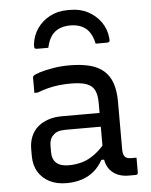

<svg xmlns="http://www.w3.org/2000/svg" viewBox="-56 -848 712 905"><g transform="rotate(-5 300.0 -396.0)"><path d="M497 -351Q497 -323 497 -295Q497 -267 497 -238.5Q497 -210 497 -182Q497 -154 497 -126Q497 -113 499.5 -104Q502 -95 507 -90Q512 -85 519 -83Q526 -81 536 -81Q538 -81 540.5 -81Q543 -81 546 -81H561Q561 -63 561 -46Q561 -29 561 -11Q561 -5 558 -2.5Q555 0 550 0Q545 0 534.5 0Q524 0 515 0Q492 0 472 -7Q452 -14 437 -28Q422 -42 414 -62.5Q406 -83 406 -111Q406 -146 406 -183.5Q406 -221 406 -256Q406 -272 406 -288Q406 -304 406 -320Q406 -336 406 -352Q406 -392 394.5 -414.5Q383 -437 356 -446.5Q329 -456 283 -456Q254 -456 227 -453Q200 -450 174.5 -443.5Q149 -437 123 -427H108Q108 -445 108 -463Q108 -481 108 -499Q108 -502 109 -504Q110 -506 111 -507Q116 -513 141.5 -521Q167 -529 204.5 -535.5Q242 -542 283 -542Q339 -542 379.5 -531.5Q420 -521 446 -498Q472 -475 484.5 -439Q497 -403 497 -351ZM162 -142Q162 -108 181.5 -90.5Q201 -73 240 -73Q274 -73 304.5 -82Q335 -91 364 -112.5Q393 -134 424 -172V-85H395Q378 -54 353.5 -33Q329 -12 296 -1Q263 10 223 10Q176 10 142 -7.5Q108 -25 89 -56.5Q70 -88 70 -132V-164Q70 -197 81 -223.5Q92 -250 112.5 -268Q133 -286 162 -296Q191 -306 227 -306Q262 -306 294.5 -306Q327 -306 359 -306Q391 -306 424 -306Q433 -306 436.5 -295.5Q440 -285 441 -270Q442 -255 442 -241Q405 -241 373.5 -241Q342 -241 310 -241Q278 -241 240 -241Q219 -241 204.5 -236.5Q190 -232 180 -221Q171 -213 166.5 -200.5Q162 -188 162 -172ZM304 -729Q259 -729 231 -706.5Q203 -684 192 -633Q179 -633 166 -633Q153 -633 140 -633Q130 -633 127.5 -637Q125 -641 126 -655Q131 -697 154 -730Q177 -763 214 -782.5Q251 -802 297 -802H311Q358 -802 394.5 -782.5Q431 -763 454.5 -730Q478 -697 482 -655Q484 -641 481 -637Q478 -633 468 -633Q455 -633 442 -633Q429 -633 416 -633Q405 -684 377 -706.5Q349 -729 304 -729Z"/></g></svg>

Font: Rec Mono Linear
Style: Regular
Weight: 400
Monospace: yes
Version: Version 1.085; ttfautohint (v1.8.4.7-5d5b)